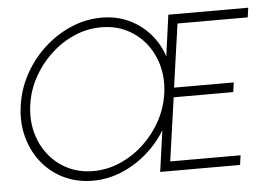

<svg xmlns="http://www.w3.org/2000/svg" viewBox="-51 -781 1199 862"><g transform="rotate(-5 548.5 -350.0)"><path d="M334 13Q263 13 204.2 -15.2Q145.5 -43.5 105.2 -93.5Q65 -143.5 47.2 -209.2Q29.5 -275 40 -350Q50.5 -425 86.5 -490.8Q122.5 -556.5 177.2 -606.5Q232 -656.5 298.5 -684.8Q365 -713 436 -713Q502.5 -713 557.5 -687.5Q612.5 -662 652 -617.2Q691.5 -572.5 710.5 -514.5L736 -700H1096L1090 -657H773.5L733 -371.5H1002L996 -328.5H727.5L687 -43H1004L998 0H638L664 -185.5Q629 -127.5 577 -82.8Q525 -38 462.8 -12.5Q400.5 13 334 13ZM340 -30Q403 -30 461.5 -55.5Q520 -81 567.5 -125.2Q615 -169.5 646.5 -227.2Q678 -285 687 -350Q696 -415.5 680.8 -473.5Q665.5 -531.5 630.2 -575.8Q595 -620 544 -645Q493 -670 430 -670Q367 -670 308.5 -644.5Q250 -619 202.5 -574.8Q155 -530.5 123.5 -472.8Q92 -415 83 -350Q74 -284 89.2 -226.2Q104.5 -168.5 139.8 -124.2Q175 -80 226.2 -55Q277.5 -30 340 -30Z"/></g></svg>

Font: Urbanist ExtraLight
Style: Italic
Weight: 250
Version: Version 1.303